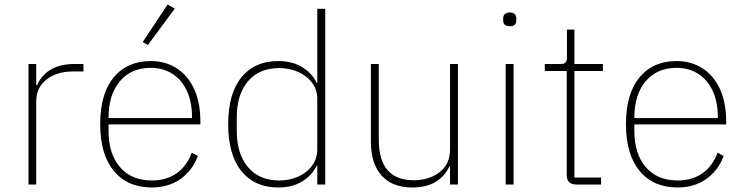

<svg xmlns="http://www.w3.org/2000/svg" viewBox="-20 -816 3292 849"><path d="M106 0V-533H140V-440H144Q187 -533 309 -533H349V-500H302Q233 -500 186.5 -465Q140 -430 140 -366V0Z M753 -778 634 -617 611 -630 721 -796ZM423 -267Q423 -401 482.5 -473.5Q542 -546 647 -546Q712 -546 762 -513.5Q812 -481 839 -421Q866 -361 866 -281V-266H460V-237Q460 -136 510.5 -77Q561 -18 652 -18Q715 -18 760 -49Q805 -80 828 -141L855 -126Q831 -62 778 -24.5Q725 13 651 13Q544 13 483.5 -60Q423 -133 423 -267ZM460 -294H829V-300Q829 -365 806.5 -414Q784 -463 742.5 -489.5Q701 -516 647 -516Q560 -516 510 -456.5Q460 -397 460 -297Z M989 -267Q989 -402 1047.5 -474Q1106 -546 1210 -546Q1273 -546 1316.5 -519Q1360 -492 1380 -450H1383V-777H1418V0H1383V-83H1380Q1360 -41 1316.5 -14Q1273 13 1210 13Q1106 13 1047.5 -59.5Q989 -132 989 -267ZM1383 -155V-380Q1383 -419 1360 -450Q1337 -481 1298.5 -498Q1260 -515 1215 -515Q1126 -515 1076.5 -456.5Q1027 -398 1027 -297V-237Q1027 -136 1076.5 -77Q1126 -18 1215 -18Q1260 -18 1298.5 -35Q1337 -52 1360 -83.5Q1383 -115 1383 -155Z M1620 -191V-533H1655V-198Q1655 -19 1810 -19Q1877 -19 1923.5 -54.5Q1970 -90 1970 -155V-533H2005V0H1970V-81H1967Q1950 -40 1909 -13.5Q1868 13 1803 13Q1715 13 1667.5 -39.5Q1620 -92 1620 -191Z M2205 -726V-735Q2205 -746 2212 -753.5Q2219 -761 2234 -761Q2249 -761 2256 -753.5Q2263 -746 2263 -735V-726Q2263 -700 2234 -700Q2205 -700 2205 -726ZM2251 0H2216V-533H2251Z M2529 0Q2486 0 2486 -43V-502H2389V-533H2458Q2475 -533 2481 -540Q2487 -547 2487 -565V-685H2520V-533H2646V-502H2520V-31H2638V0Z M2748 -267Q2748 -401 2807.5 -473.5Q2867 -546 2972 -546Q3037 -546 3087 -513.5Q3137 -481 3164 -421Q3191 -361 3191 -281V-266H2785V-237Q2785 -136 2835.5 -77Q2886 -18 2977 -18Q3040 -18 3085 -49Q3130 -80 3153 -141L3180 -126Q3156 -62 3103 -24.5Q3050 13 2976 13Q2869 13 2808.5 -60Q2748 -133 2748 -267ZM2785 -294H3154V-300Q3154 -365 3131.5 -414Q3109 -463 3067.5 -489.5Q3026 -516 2972 -516Q2885 -516 2835 -456.5Q2785 -397 2785 -297Z"/></svg>

Font: IBM Plex Sans JP ExtraLight
Style: Regular
Weight: 200
Designer: Mike Abbink; Paul van der Laan; Pieter van Rosmalen; Wujin Sim; Yejin Wi; Jinhee Kim; Boomi Park; Yona Kim; Kichan Ma
Foundry: Sandoll Inc.
Version: Version 1.001